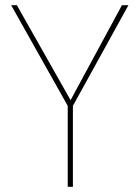

<svg xmlns="http://www.w3.org/2000/svg" viewBox="-20 -720 538 740"><path d="M241 0V-312L23 -700H45L252 -334L450 -700H475L261 -312V0Z"/></svg>

Font: DM Sans Thin
Style: Regular
Weight: 100
Designer: Colophon Foundry, Jonny Pinhorn
Foundry: Colophon Foundry
Version: Version 4.004; ttfautohint (v1.8.4.7-5d5b)